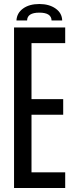

<svg xmlns="http://www.w3.org/2000/svg" viewBox="-20 -937 375 957"><path d="M50 0V-800H305V-722H137V-443H295V-365H137V-78H305V0ZM62 -835Q64 -872 95 -894.5Q126 -917 176 -917Q225 -917 257 -894.5Q289 -872 290 -835H237Q236 -874 176 -874Q116 -874 115 -835Z"/></svg>

Font: Big Shoulders Display SemiBold
Style: Regular
Weight: 600
Designer: Patric King
Foundry: XO Type Co
Version: Version 1.000; ttfautohint (v1.8.2)